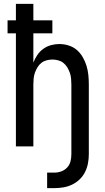

<svg xmlns="http://www.w3.org/2000/svg" viewBox="-20 -755 540 990"><path d="M223 215V135H261Q279 135 296.5 128.5Q314 122 326.5 108.5Q339 95 343.5 77Q348 59 348 40V-320Q348 -335 346.5 -350.5Q345 -366 340 -380Q335 -394 327 -407.5Q319 -421 307 -430.5Q295 -440 280 -444Q265 -448 250 -448Q235 -448 220 -444Q205 -440 193 -430.5Q181 -421 173 -407.5Q165 -394 160 -380Q155 -366 153.5 -350.5Q152 -335 152 -320V0H62V-583H19V-650H62V-735H152V-650H250V-583H152V-432Q160 -453 172.5 -471.5Q185 -490 203 -503Q221 -516 242.5 -522Q264 -528 286 -528Q310 -528 334 -520.5Q358 -513 376 -497.5Q394 -482 406.5 -460.5Q419 -439 426 -416Q433 -393 435.5 -368.5Q438 -344 438 -320V40Q438 64 433.5 87.5Q429 111 418.5 132Q408 153 391 169.5Q374 186 352.5 196.5Q331 207 307.5 211Q284 215 261 215Z"/></svg>

Font: Iosevka SS18 Medium
Style: Regular
Weight: 500
Monospace: yes
Designer: Belleve Invis
Foundry: Belleve Invis
Version: Version 25.1.1; ttfautohint (v1.8.4)